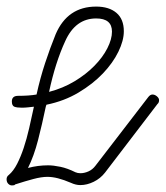

<svg xmlns="http://www.w3.org/2000/svg" viewBox="-20 -570 503 583"><path d="M430 -275Q436 -283 443 -283Q450 -283 456.5 -277.5Q463 -272 463 -266Q463 -258 458 -254L299 -46Q285 -28 264.5 -18Q244 -8 224 -8Q210 -8 195 -15Q174 -24 156.5 -28.5Q139 -33 124 -33Q106 -33 81.5 -26.5Q57 -20 26 -10L24 -8Q20 -7 16 -7Q10 -7 5 -12Q0 -17 0 -26Q0 -34 7 -39Q21 -51 32 -72.5Q43 -94 52 -121Q61 -148 68.5 -180.5Q76 -213 83 -246Q74 -245 64.5 -244Q55 -243 46 -243Q31 -243 23.5 -246Q16 -249 16 -262Q16 -279 35 -279Q68 -279 91 -283Q102 -333 117 -378.5Q132 -424 149 -466Q185 -550 272 -550Q311 -550 333.5 -531Q356 -512 356 -475Q356 -447 339.5 -413Q323 -379 292.5 -347Q262 -315 218.5 -289Q175 -263 121 -252L119 -246Q108 -193 95.5 -144.5Q83 -96 65 -60Q95 -68 126 -68Q142 -68 163.5 -63.5Q185 -59 209 -47Q216 -44 224 -44Q236 -44 248.5 -49.5Q261 -55 270 -67ZM272 -514Q209 -514 178 -445Q148 -380 129 -291Q171 -302 206 -323Q241 -344 266.5 -370Q292 -396 306 -423.5Q320 -451 320 -474Q320 -514 272 -514Z"/></svg>

Font: Gruenewald VA
Style: Regular
Weight: 400
Designer: Peter Wiegel
Foundry: Peter Wiegel, nach dem Schriftentwurf von Dr. H. Gr¸newald
Version: Version 0.007